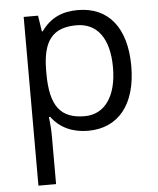

<svg xmlns="http://www.w3.org/2000/svg" viewBox="-55 -592 722 879"><g transform="rotate(-5 306.5 -152.5)"><path d="M161.1 -68.8C165 -37.6 167 -7.8 167 20V240.2H85.9V-535.2H151.9L163.1 -461.9H167C208.5 -520.5 263.2 -544.9 335 -544.9C477.1 -544.9 557.1 -443.4 557.1 -268.1C557.1 -92.3 474.1 9.8 335 9.8C265.1 9.8 206.1 -15.6 167 -68.8ZM167 -268.1C167 -117.7 214.4 -58.1 325.2 -58.1C417.5 -58.1 473.1 -137.7 473.1 -269C473.1 -402.3 418.5 -476.1 323.2 -476.1C213.9 -476.1 168.5 -418.5 167 -286.1Z"/></g></svg>

Font: OpenSansEmoji
Style: Regular
Weight: 400
Foundry: MorbZ
Version: Version 1.000;PS 001.000;hotconv 1.0.70;makeotf.lib2.5.58329